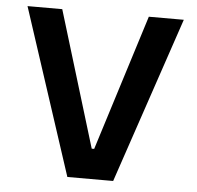

<svg xmlns="http://www.w3.org/2000/svg" viewBox="-49 -710 779 760"><g transform="rotate(5 340.5 -330.0)"><path d="M246 0 30 -660H168L353 -52L246 -120H388L321 -53L512 -660H651L428 0Z"/></g></svg>

Font: Titillium Web
Style: Bold
Weight: 700
Designer: Mohamed Gaber, Accademia di Belle Arti di Urbino
Foundry: Kief Type Foundry, Accademia di Belle Arti di Urbino
Version: Version 3.000